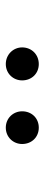

<svg xmlns="http://www.w3.org/2000/svg" viewBox="228 -1034 151 646"><g transform="rotate(90 303.0 -711.5)"><path d="M196 -656C228 -656 251 -681 251 -711C251 -743 228 -767 196 -767C164 -767 140 -743 140 -711C140 -681 164 -656 196 -656ZM410 -656C442 -656 465 -681 465 -711C465 -743 442 -767 410 -767C378 -767 355 -743 355 -711C355 -681 378 -656 410 -656Z"/></g></svg>

Font: Source Han Sans KR Regular
Style: Regular
Weight: 400
Designer: Ryoko NISHIZUKA (kana & ideographs); Paul D. Hunt (Latin, Greek & Cyrillic); Wenlong ZHANG (bopomofo); Sandoll Communica
Foundry: Adobe Systems Incorporated
Version: Version 1.004;PS 1.004;hotconv 1.0.82;makeotf.lib2.5.63406